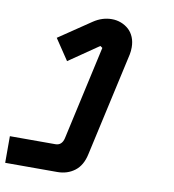

<svg xmlns="http://www.w3.org/2000/svg" viewBox="-80 -581 772 852"><g transform="rotate(10 306.0 -155.0)"><path d="M357 98Q346 150 313 175Q280 200 235 200H0V80H205Q234 80 242 47L336 -377L326 -384L192 -292L129 -386L274 -484Q313 -510 356 -510Q378 -510 397.5 -502.5Q417 -495 432 -481.5Q447 -468 455.5 -447.5Q464 -427 464 -402Q464 -385 461 -370Z"/></g></svg>

Font: Space Mono
Style: Bold Italic
Weight: 700
Italic angle: -12°
Monospace: yes
Designer: Colophon Foundry / Benjamin Critton
Foundry: Colophon Foundry
Version: Version 1.000;PS 1.000;hotconv 1.0.81;makeotf.lib2.5.63406